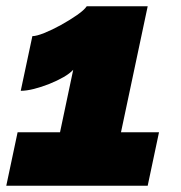

<svg xmlns="http://www.w3.org/2000/svg" viewBox="-24 -591 576 611"><path d="M32 -170H167L209 -369Q198 -357 178 -345.5Q158 -334 133 -324Q108 -314 84 -308Q60 -302 42 -302L79 -476Q92 -476 117 -486Q142 -496 170 -511.5Q198 -527 221 -543Q244 -559 252 -571H446L361 -170H482L446 0H-4Z"/></svg>

Font: Raleway Thin Black
Style: Italic
Weight: 900
Italic angle: -12°
Version: Version 4.026